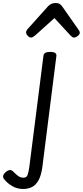

<svg xmlns="http://www.w3.org/2000/svg" viewBox="-168 -859 549 1273"><path d="M-14 394Q-53 394 -85 376Q-117 358 -140 330Q-151 316 -146 303Q-141 290 -128 280Q-112 268 -100 268.5Q-88 269 -78 281Q-61 298 -46.5 308.5Q-32 319 -12 319Q8 319 14.5 301.5Q21 284 26 251L120 -489Q121 -502 132.5 -508.5Q144 -515 165 -515Q187 -515 197 -508.5Q207 -502 206 -489L113 247Q105 306 86.5 338Q68 370 42 382Q16 394 -14 394ZM39 -610Q27 -610 16 -621.5Q5 -633 5 -644Q5 -649 7 -653.5Q9 -658 13 -664L152 -819Q161 -828 172.5 -833.5Q184 -839 202 -839Q218 -839 228 -832.5Q238 -826 244 -817L354 -660Q359 -653 360 -649.5Q361 -646 361 -642Q361 -631 347.5 -620.5Q334 -610 324 -610Q316 -610 310.5 -614Q305 -618 299 -624L193 -739L65 -624Q58 -619 51.5 -614.5Q45 -610 39 -610Z"/></svg>

Font: Playwrite GB S
Style: Italic
Weight: 400
Italic angle: -7°
Designer: Veronika Burian, José Scaglione
Foundry: TypeTogether
Version: Version 1.000